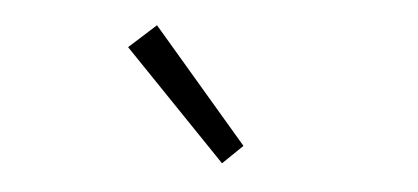

<svg xmlns="http://www.w3.org/2000/svg" viewBox="-30 -888 653 300"><g transform="rotate(5 297.0 -738.0)"><path d="M326 -635 164 -803 206 -841 357 -665Z"/></g></svg>

Font: Noto Sans SC Thin Light
Style: Regular
Weight: 300
Version: Version 2.004-H2;hotconv 1.0.118;makeotfexe 2.5.65603